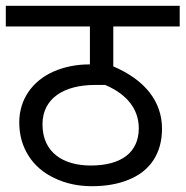

<svg xmlns="http://www.w3.org/2000/svg" viewBox="-20 -642 640 662"><path d="M599.6 -622.1H0V-550.8H290V-419.9H286.6C243.2 -419.9 202.6 -411.6 165 -395.5C90.3 -362.3 46.4 -298.3 46.4 -219.7C46.4 -176.8 57.1 -138.7 78.1 -105.5C99.1 -71.8 129.4 -45.9 168 -27.8C206.5 -9.3 249.5 0 296.9 0C344.7 0 387.2 -7.3 423.8 -22.5C497.1 -51.8 538.6 -112.8 538.6 -198.2C538.6 -291.5 480.5 -366.2 370.6 -413.1V-550.8H599.6ZM342.8 -349.1C419.4 -316.4 458.5 -264.2 458.5 -199.7C458.5 -116.2 397.9 -71.3 293 -71.3C197.8 -71.3 126.5 -116.2 126.5 -213.4C126.5 -302.7 200.2 -349.1 307.6 -349.1Z"/></svg>

Font: Noto Reveo Sans
Style: Regular
Weight: 400
Designer: Monotype Design team
Foundry: Monotype Imaging Inc.
Version: Version 1.04